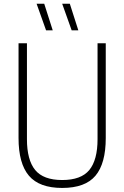

<svg xmlns="http://www.w3.org/2000/svg" viewBox="-20 -964 643 994"><path d="M302 9Q183.5 9 129.8 -54.2Q76 -117.5 76 -249.5V-740H119.5V-243.5Q119.5 -136 162 -84Q204.5 -32 302 -32Q400 -32 442.5 -84Q485 -136 485 -243.5V-740H527.5V-249.5Q527.5 -117.5 474.2 -54.2Q421 9 302 9ZM351 -807 302 -944.5H341.5L385.5 -807ZM218.5 -807 169.5 -944.5H209L253 -807Z"/></svg>

Font: Encode Sans Cnd XLt
Style: Regular
Weight: 200
Width: 3
Designer: Multiple Designers
Foundry: Impallari Type
Version: Version 3.002; ttfautohint (v1.8.3) -l 8 -r 50 -G 200 -x 14 